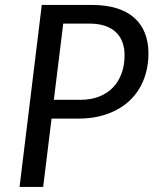

<svg xmlns="http://www.w3.org/2000/svg" viewBox="-20 -736 604 756"><path d="M183 -269 150 0H57L144.5 -716.5H342Q399 -716.5 441 -703Q483 -689.5 510.2 -664.5Q537.5 -639.5 551 -604.5Q564.5 -569.5 564.5 -526.5Q564.5 -470 546 -422.8Q527.5 -375.5 492.2 -341.5Q457 -307.5 405.2 -288.2Q353.5 -269 287 -269ZM229 -643 192 -343H296Q338.5 -343 371 -356Q403.5 -369 425.5 -392.2Q447.5 -415.5 459 -447.8Q470.5 -480 470.5 -518Q470.5 -547 462 -570Q453.5 -593 436.5 -609.2Q419.5 -625.5 393.5 -634.2Q367.5 -643 333 -643Z"/></svg>

Font: LatoHex
Style: Italic
Weight: 400
Italic angle: -7°
Designer: Lukasz Dziedzic
Foundry: tyPoland Lukasz Dziedzic
Version: Version 1.104; Western+Polish opensource